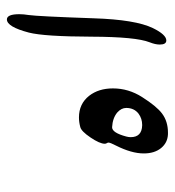

<svg xmlns="http://www.w3.org/2000/svg" viewBox="6 -524 519 571"><g transform="rotate(-90 265.5 -238.5)"><path d="M262.2 -75.2Q234.9 -32.2 213.4 -16.1Q189.9 1.5 156.7 1.5H151.9Q126.5 0.5 110.6 -19Q94.7 -38.6 94.7 -70.3Q94.7 -88.9 100.6 -109.4Q106.4 -129.9 117.7 -152.3Q127 -170.4 127 -175.3Q127 -177.7 125.2 -180.4Q123.5 -183.1 123.5 -186.5Q123.5 -201.2 142.1 -228.8Q160.6 -256.3 173.3 -259.3Q188 -263.2 201.7 -263.2Q242.2 -263.2 266.1 -232.9Q288.1 -204.6 288.1 -162.1Q288.1 -115.7 262.2 -75.2ZM230 -122.6Q230 -137.2 216.3 -149.4Q199.7 -163.1 172.9 -164.6H172.4Q156.2 -164.6 145 -122.6Q143.1 -115.7 143.1 -109.4Q143.1 -76.2 178.2 -75.2H179.7Q198.2 -75.2 212.9 -85.9Q230 -99.1 230 -122.6Z M506.3 -412.6Q502.4 -385.7 496.6 -219.7Q492.7 -95.2 467.3 -43Q447.8 -3.4 430.7 -3.4Q418.5 -3.4 418.5 -22.9Q418.5 -36.1 425.3 -53.2Q441.4 -93.8 441.9 -225.1Q442.4 -366.7 454.1 -412.1Q471.2 -477.5 493.2 -477.5Q508.8 -477.5 508.8 -440.4Q508.8 -427.7 506.3 -412.6Z"/></g></svg>

Font: Dima Nastaligh Tahriri
Style: regular
Weight: 400
Designer: R.Balvardi
Foundry: Dima Software Group
Version: Version 1.00;November 13, 2018;FontCreator 11.5.0.2427 64-bi